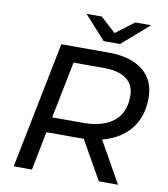

<svg xmlns="http://www.w3.org/2000/svg" viewBox="-95 -967 916 1046"><g transform="rotate(10 363.5 -443.5)"><path d="M52 0 192 -700H453Q576 -700 643.5 -646Q711 -592 711 -495Q711 -407 671.5 -344Q632 -281 558 -247.5Q484 -214 382 -214H153L204 -260L153 0ZM523 0 379 -254H486L629 0ZM202 -249 168 -299H385Q492 -299 551.5 -346.5Q611 -394 611 -486Q611 -549 568 -581Q525 -613 444 -613H234L285 -664ZM416 -757 299 -887H383L503 -777H423L568 -887H656L507 -757Z"/></g></svg>

Font: Montserrat Thin Medium
Style: Italic
Weight: 500
Italic angle: -11.3°
Version: Version 9.000